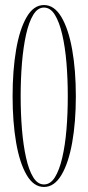

<svg xmlns="http://www.w3.org/2000/svg" viewBox="-20 -731 351 762"><path d="M154.5 11Q113.5 11 85.8 -36.5Q58 -84 44 -165.2Q30 -246.5 30 -349Q30 -452 44 -533.8Q58 -615.5 85.8 -663.2Q113.5 -711 154.5 -711Q195.5 -711 223.8 -663.2Q252 -615.5 266.5 -533.8Q281 -452 281 -349Q281 -246.5 266.5 -165.2Q252 -84 223.8 -36.5Q195.5 11 154.5 11ZM154.5 1Q180 1 197.8 -27.2Q215.5 -55.5 227 -104.8Q238.5 -154 243.8 -217Q249 -280 249 -349Q249 -418 243.8 -481.2Q238.5 -544.5 227 -594Q215.5 -643.5 197.8 -672.2Q180 -701 154.5 -701Q129.5 -701 112 -672.2Q94.5 -643.5 83.5 -594Q72.5 -544.5 67.2 -481.2Q62 -418 62 -349Q62 -280 67.2 -217Q72.5 -154 83.5 -104.8Q94.5 -55.5 112 -27.2Q129.5 1 154.5 1Z"/></svg>

Font: Imbue 100pt Thin
Style: Regular
Weight: 100
Designer: Tyler Finck
Foundry: Etcetera Type Company
Version: Version 1.102; ttfautohint (v1.8.3)